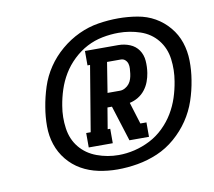

<svg xmlns="http://www.w3.org/2000/svg" viewBox="-59 -969 657 590"><g transform="rotate(-10 269.5 -674.5)"><path d="M187 -528V-573H201L235 -777H227V-822H331Q350 -822 367 -815Q384 -808 394 -793.5Q404 -779 405.5 -760Q407 -741 404 -722Q402 -709 397 -695.5Q392 -682 383 -670.5Q374 -659 361.5 -651.5Q349 -644 335 -641L356 -573H375V-528H314L279 -639H265L254 -573H262V-528ZM312 -683Q320 -683 328 -687.5Q336 -692 341 -698.5Q346 -705 348.5 -713Q351 -721 352 -729Q353 -737 353.5 -745Q354 -753 352 -760Q350 -767 344.5 -772Q339 -777 331 -777H288L273 -683ZM263 -446Q233 -446 204 -452Q175 -458 150.5 -472Q126 -486 108 -508Q90 -530 81 -557Q72 -584 72 -614Q72 -644 77 -673Q82 -704 92 -735Q102 -766 120.5 -793.5Q139 -821 165 -843Q191 -865 221 -879Q251 -893 282.5 -898Q314 -903 345 -903Q375 -903 404.5 -898Q434 -893 458.5 -879Q483 -865 501.5 -843Q520 -821 529 -794Q538 -767 538.5 -737Q539 -707 534 -677Q529 -645 518.5 -614Q508 -583 489.5 -555.5Q471 -528 445 -505.5Q419 -483 388.5 -470Q358 -457 326 -451.5Q294 -446 263 -446ZM274 -489Q299 -489 324 -495Q349 -501 372.5 -513Q396 -525 415.5 -544Q435 -563 448.5 -585.5Q462 -608 470 -632.5Q478 -657 482 -682Q488 -717 483.5 -751.5Q479 -786 458.5 -811.5Q438 -837 405.5 -848Q373 -859 338 -859Q313 -859 287.5 -854Q262 -849 239 -837Q216 -825 196 -806Q176 -787 162.5 -764.5Q149 -742 141 -717.5Q133 -693 129 -668Q123 -633 128 -598Q133 -563 153.5 -538Q174 -513 206.5 -501Q239 -489 274 -489Z"/></g></svg>

Font: Iosevka Slab Extrabold Oblique
Style: Regular
Weight: 800
Italic angle: -9°
Monospace: yes
Designer: Belleve Invis
Foundry: Belleve Invis
Version: Version 11.1.1; ttfautohint (v1.8.3)